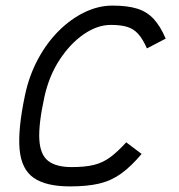

<svg xmlns="http://www.w3.org/2000/svg" viewBox="-20 -652 640 686"><path d="M431 -143.5 486 -102Q448.5 -57.5 413.2 -32Q378 -6.5 335 3.8Q292 14 230 14Q144.5 14 100.5 -16.5Q56.5 -47 50 -118.5Q43.5 -190 69.5 -313Q84.5 -383 116 -441.2Q147.5 -499.5 190.2 -542Q233 -584.5 282.2 -608.2Q331.5 -632 382 -632Q435.5 -632 470.5 -621Q505.5 -610 529.2 -584.2Q553 -558.5 572 -514L505 -479Q490.5 -512 474 -530.5Q457.5 -549 434.5 -556Q411.5 -563 376 -563Q328 -563 279.5 -529.8Q231 -496.5 193 -438.5Q155 -380.5 138.5 -305Q117.5 -208.5 120.5 -154Q123.5 -99.5 152 -77.2Q180.5 -55 236 -55Q284 -55 315.5 -62.8Q347 -70.5 373.2 -89.8Q399.5 -109 431 -143.5Z"/></svg>

Font: Victor Mono Thin
Style: Italic
Weight: 100
Italic angle: -12°
Monospace: yes
Designer: Rune Bjørnerås
Version: Version 1.561;gftools[0.9.30]